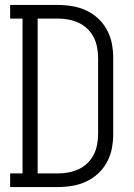

<svg xmlns="http://www.w3.org/2000/svg" viewBox="-20 -755 540 775"><path d="M21 0V-55H71V-680H21V-735H214Q243 -735 272.5 -730Q302 -725 328.5 -712.5Q355 -700 376.5 -680Q398 -660 412 -634Q426 -608 431.5 -579Q437 -550 437 -521V-215Q437 -185 431.5 -156Q426 -127 412 -101Q398 -75 376.5 -55Q355 -35 328.5 -22.5Q302 -10 272.5 -5Q243 0 214 0ZM132 -55H214Q236 -55 257 -59Q278 -63 297.5 -72Q317 -81 333 -96.5Q349 -112 358.5 -131Q368 -150 372 -171.5Q376 -193 376 -215V-521Q376 -542 372 -563.5Q368 -585 358.5 -604Q349 -623 333 -638.5Q317 -654 297.5 -663Q278 -672 257 -676Q236 -680 214 -680H132Z"/></svg>

Font: Iosevka Curly Slab Light
Style: Regular
Weight: 300
Monospace: yes
Designer: Belleve Invis
Foundry: Belleve Invis
Version: Version 22.1.2; ttfautohint (v1.8.4)